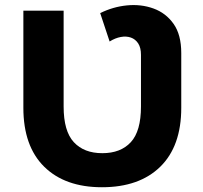

<svg xmlns="http://www.w3.org/2000/svg" viewBox="-20 -743 818 774"><path d="M391 11.8Q242.1 11.8 158.1 -71Q74.2 -153.8 74.2 -308.4V-700H236.5V-313.6Q236.5 -214.2 277.6 -169.9Q318.7 -125.5 392.4 -125.5Q466.5 -125.5 507.4 -169.9Q548.3 -214.2 548.3 -313.6V-521.8Q548.3 -550.8 537.1 -568Q525.8 -585.2 507.5 -591.6Q489.2 -598 466.8 -593.9Q444.5 -589.8 421.9 -575.7L383.9 -690.1Q435.2 -715.7 492 -721.3Q548.7 -726.8 598.6 -708.8Q648.5 -690.8 679.6 -647Q710.7 -603.1 710.7 -529.3V-308.4Q710.7 -153.8 626.2 -71Q541.7 11.8 391 11.8Z"/></svg>

Font: Montserrat Alternates Thin
Style: Regular
Weight: 100
Designer: Julieta Ulanovsky
Foundry: Julieta Ulanovsky
Version: Version 9.000